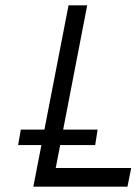

<svg xmlns="http://www.w3.org/2000/svg" viewBox="-20 -700 512 720"><path d="M105 0 237 -680H307L189 -70H472L458 0ZM48 -156 58 -214H346L337 -156Z"/></svg>

Font: Teachers
Style: Italic
Weight: 400
Italic angle: -11°
Designer: Alfredo Marco Pradil, Chank Diesel
Version: Version 1.001